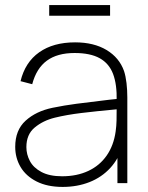

<svg xmlns="http://www.w3.org/2000/svg" viewBox="-20 -722 582 757"><path d="M174 -660V-702H414V-660ZM227 15Q166.5 15 124.2 -6.5Q82 -28 61 -63.8Q40 -99.5 40 -143Q40 -209 81 -246.2Q122 -283.5 187 -297Q233 -306.5 281.2 -312.8Q329.5 -319 408.5 -328.5Q422.5 -330 434.2 -331.2Q446 -332.5 455 -334L440 -324Q441.5 -389 425.8 -430.5Q410 -472 373 -492.5Q336 -513 274 -513Q206 -513 164.8 -482.8Q123.5 -452.5 107 -390L61 -402Q79 -476.5 134.5 -515.8Q190 -555 276 -555Q350 -555 400.2 -524.8Q450.5 -494.5 469 -442Q475.5 -422.5 478.8 -394.5Q482 -366.5 482 -338V0H443V-148L463 -147Q448.5 -96.5 414.8 -59.8Q381 -23 332.8 -4Q284.5 15 227 15ZM225 -27Q283 -27 328 -48Q373 -69 400.8 -109Q428.5 -149 436 -204Q439 -225 439.5 -247Q440 -269 440 -301.5V-310L462 -293L435 -290.5Q359 -283.5 301 -276.5Q243 -269.5 196 -258Q149.5 -246.5 116.8 -219.2Q84 -192 84 -142Q84 -113.5 97.8 -87.2Q111.5 -61 143.2 -44Q175 -27 225 -27Z"/></svg>

Font: Hauora
Style: Regular
Weight: 400
Designer: Wayne Shih
Foundry: WCYS
Version: Version 1.001